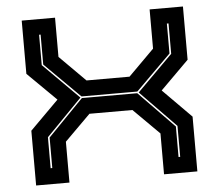

<svg xmlns="http://www.w3.org/2000/svg" viewBox="-51 -756 925 812"><g transform="rotate(-5 412.0 -350.0)"><path d="M70 0V-232.5L191.5 -354L70 -474V-700H211.5V-533.5L321 -424H503.5L613 -533.5V-700H754.5V-474L634 -354L754.5 -232.5V0H613V-173.5L503.5 -282.5H321L211.5 -173.5V0ZM137.5 -67.5H144.5V-197L295 -351.5H530L680.5 -197V-67.5H687.5V-199L536.5 -354L687.5 -505V-634H680.5V-507L531 -358.5H294L144.5 -507V-634H138V-505L289 -354L137.5 -199Z"/></g></svg>

Font: Tourney Expanded ExtraBold
Style: Regular
Weight: 800
Width: 7
Designer: Tyler Finck
Foundry: Etcetera Type Co
Version: Version 1.010; ttfautohint (v1.8.3)